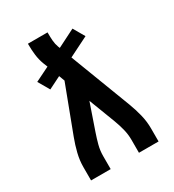

<svg xmlns="http://www.w3.org/2000/svg" viewBox="-178 -838 855 941"><g transform="rotate(-30 250.0 -367.5)"><path d="M59 0V-74Q59 -113 68.5 -151.5Q78 -190 92 -227L191 -489L179 -521L109 -486L72 -550L153 -590L143 -615Q133 -642 129.5 -670.5Q126 -699 126 -728V-735H237V-728Q237 -708 238.5 -688Q240 -668 247 -649L251 -639L352 -690L389 -626L277 -570L408 -227Q422 -190 431.5 -151.5Q441 -113 441 -74V0H330V-74Q330 -104 322.5 -134Q315 -164 304 -193L247 -342L196 -194Q186 -165 178 -135Q170 -105 170 -74V0Z"/></g></svg>

Font: Iosevka Curly
Style: Bold
Weight: 700
Monospace: yes
Designer: Belleve Invis
Foundry: Belleve Invis
Version: Version 22.1.2; ttfautohint (v1.8.4)